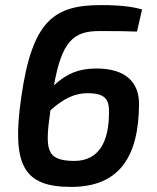

<svg xmlns="http://www.w3.org/2000/svg" viewBox="-20 -722 616 754"><path d="M359 -453C289 -453 242 -433 192 -387C223 -562 270 -600 370 -600C439 -600 469 -600 518 -598L538 -685C479 -702 407 -702 377 -702C193 -702 106 -643 63 -337C25 -71 74 12 259 12C447 12 525 -104 526 -314C526 -400 472 -453 359 -453ZM408 -280C408 -166 369 -90 271 -90C158 -91 157 -137 178 -289C231 -336 274 -356 324 -356C394 -356 409 -331 408 -280Z"/></svg>

Font: Exo 2 Semi Bold
Style: Italic
Weight: 600
Italic angle: -8°
Designer: Natanael Gama
Version: Version 1.001;PS 001.001;hotconv 1.0.88;makeotf.lib2.5.64775